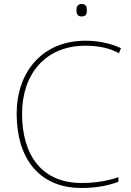

<svg xmlns="http://www.w3.org/2000/svg" viewBox="-20 -927 654 957"><path d="M386 -907C366 -907 361 -892 361 -876C361 -859 366 -845 386 -845C410 -845 413 -859 413 -876C413 -892 410 -907 386 -907ZM405 -699C460 -699 516 -692 573 -662L583 -687C528 -712 470 -724 405 -724C191 -724 63 -568 63 -360C63 -139 174 10 386 10C465 10 526 -4 570 -21V-44C522 -27 463 -15 386 -15C189 -15 90 -153 90 -360C90 -555 204 -699 405 -699Z"/></svg>

Font: Noto Sans Arabic UI Th
Style: Regular
Weight: 100
Designer: Monotype Design Team, Nadine Chahine and Nizar Qandah
Foundry: Monotype Imaging Inc.
Version: Version 2.010